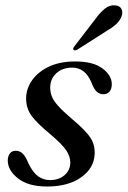

<svg xmlns="http://www.w3.org/2000/svg" viewBox="-20 -687 477 717"><path d="M166.5 -14.5Q200 -14.5 221.2 -33Q242.5 -51.5 242.5 -80.5Q242.5 -103 227.2 -125.8Q212 -148.5 166.5 -187Q116 -228.5 96.5 -256.5Q77 -284.5 77.5 -321.5Q78.5 -358 101 -389Q123.5 -420 164.2 -438.8Q205 -457.5 260.5 -457.5Q327.5 -457.5 362.2 -431.8Q397 -406 397.5 -373Q397.5 -355 389 -345Q380.5 -335 366.5 -335Q352 -335 341.2 -344.8Q330.5 -354.5 321 -380Q297.5 -434.5 250 -434.5Q213.5 -434.5 190.5 -413.5Q167.5 -392.5 167.5 -360Q167.5 -343 173.5 -327.2Q179.5 -311.5 197 -291.8Q214.5 -272 248.5 -243Q299.5 -200.5 317.2 -173.5Q335 -146.5 333.5 -112.5Q331.5 -59 283 -24.8Q234.5 9.5 156 9.5Q85.5 9.5 47.2 -20.8Q9 -51 9 -87.5Q9 -103.5 16.8 -113.8Q24.5 -124 38.5 -124Q54 -124 65 -113.2Q76 -102.5 86 -77.5Q102.5 -43 122.2 -28.8Q142 -14.5 166.5 -14.5ZM335 -614.5Q354 -640.5 371.8 -654.8Q389.5 -669 409 -667Q427.5 -666 433.5 -653.5Q439.5 -641 434.5 -627.5Q428.5 -610 413.5 -596.5Q398.5 -583 376 -570L268.5 -501.5Q258 -496.5 254.5 -501.5Q250.5 -505.5 258.5 -515Z"/></svg>

Font: Fraunces 72pt S000
Style: Italic
Weight: 400
Italic angle: -16°
Version: Version 1.000; ttfautohint (v1.8.3)